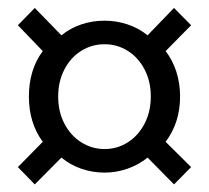

<svg xmlns="http://www.w3.org/2000/svg" viewBox="-20 -577 537 493"><path d="M89.8 -212.9Q54.2 -261.2 54.2 -329.1Q54.2 -397.9 89.8 -445.8L25.9 -512.2L69.3 -556.6L137.7 -486.3Q160.6 -504.9 189 -514.4Q217.3 -523.9 248.5 -523.9Q278.8 -523.9 307.4 -514.4Q335.9 -504.9 358.9 -486.3L426.8 -556.6L470.7 -512.2L405.3 -445.8Q423.3 -422.4 432.9 -392.6Q442.4 -362.8 442.4 -329.1Q442.4 -262.2 405.3 -212.9L470.7 -147.9L426.8 -103.5L358.9 -172.4Q335.9 -153.8 307.4 -143.8Q278.8 -133.8 248.5 -133.8Q217.8 -133.8 189.2 -143.6Q160.6 -153.3 137.7 -172.4L69.3 -103.5L25.9 -147.9ZM367.2 -329.1Q367.2 -368.2 351.1 -398.9Q335 -429.7 307.9 -446.5Q280.8 -463.4 248.5 -463.4Q215.8 -463.4 188.7 -446.5Q161.6 -429.7 145.5 -398.9Q129.4 -368.2 129.4 -329.1Q129.4 -290 145.5 -259.3Q161.6 -228.5 189 -211.4Q216.3 -194.3 248.5 -194.3Q280.8 -194.3 307.9 -211.4Q335 -228.5 351.1 -259.3Q367.2 -290 367.2 -329.1Z"/></svg>

Font: Varta
Style: Regular
Weight: 400
Designer: Joana Correia, Viktoriya Grabowska, Eben Sorkin
Foundry: Sorkin Type
Version: Version 1.002; ttfautohint (v1.3) -l 8 -r 24 -G 200 -x 12 -H